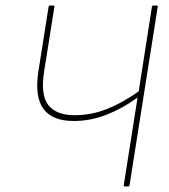

<svg xmlns="http://www.w3.org/2000/svg" viewBox="-20 -675 613 695"><path d="M547 -655Q552 -655 551 -651L449 -5Q448 0 443 0H432Q427 0 428 -5L478 -322Q423 -282 365 -259.5Q307 -237 247 -237Q170 -237 137.5 -280.5Q105 -324 119 -417L156 -651Q157 -655 161 -655H173Q178 -655 177 -651L140 -418Q126 -331 155 -294.5Q184 -258 250 -258Q310 -258 366 -280Q422 -302 482 -344L530 -651Q531 -655 536 -655Z"/></svg>

Font: Sofia Sans Semi Condensed Thin
Style: Italic
Weight: 250
Italic angle: -9°
Version: Version 4.100